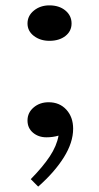

<svg xmlns="http://www.w3.org/2000/svg" viewBox="-20 -502 371 719"><path d="M165 -349.1Q130.9 -349.1 106.9 -367.4Q83 -385.7 83 -414.1Q83 -442.9 106.9 -462.4Q130.9 -481.9 165 -481.9Q201.7 -481.9 224.9 -462.6Q248 -443.4 248 -414.1Q248 -385.3 224.9 -367.2Q201.7 -349.1 165 -349.1ZM123 196.8 95.2 168.9Q140.6 122.6 166.5 83.5Q192.4 44.4 199.2 5.9Q177.7 12.2 153.8 12.2Q124 12.2 103.5 -5.1Q83 -22.5 83 -50.8Q83 -80.1 106 -99.6Q128.9 -119.1 162.1 -119.1Q203.1 -119.1 228.5 -91.3Q253.9 -63.5 253.9 -20Q253.9 31.7 219 87.4Q184.1 143.1 123 196.8Z"/></svg>

Font: BioRhyme
Style: Regular
Weight: 400
Designer: Aoife Mooney
Foundry: Aoife Mooney Type
Version: Version 1.500;PS 001.500;hotconv 1.0.88;makeotf.lib2.5.64775